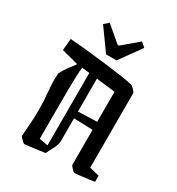

<svg xmlns="http://www.w3.org/2000/svg" viewBox="-191 -926 976 1057"><g transform="rotate(30 297.0 -398.0)"><path d="M90 -421Q104 -449 118.5 -469Q133 -489 153 -514L151 -519L48 -546L55 -620Q110 -616 173.5 -609.5Q237 -603 297.5 -595.5Q358 -588 404 -581Q450 -574 470 -568Q473 -567 481 -560Q489 -553 495.5 -545Q502 -537 502 -534V-60L564 -45V-6Q552 -4 533 -1.5Q514 1 494 3.5Q474 6 459 7.5Q444 9 441 9Q438 9 430 1.5Q422 -6 415.5 -14Q409 -22 409 -25V-247L289 -251V-101Q289 -95 284 -79.5Q279 -64 268 -44L249 -7Q239 -6 219 -3Q199 0 178 2.5Q157 5 141.5 7Q126 9 123 9Q120 9 112 2Q104 -5 96.5 -13Q89 -21 89 -24Q91 -63 94.5 -99.5Q98 -136 98 -191Q98 -253 92 -313Q86 -373 90 -421ZM182 -59 237 -49V-509L189 -515Q186 -493 184.5 -460.5Q183 -428 182.5 -376Q182 -324 182 -246.5Q182 -169 182 -59ZM409 -489 289 -503V-294L409 -298ZM266 -644 168 -780 196 -805 295 -721H303L402 -805L430 -780L332 -644Z"/></g></svg>

Font: Grenze Gotisch
Style: Regular
Weight: 400
Designer: Renata Polastri
Foundry: Omnibus-Type
Version: Version 1.001